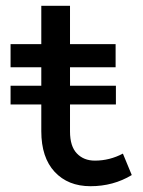

<svg xmlns="http://www.w3.org/2000/svg" viewBox="-20 -622 487 656"><path d="M399.9 -97.2 430.2 -23.9Q367.2 14.2 289.1 14.2Q212.4 14.2 166.7 -34.9Q121.1 -84 121.1 -173.8V-265.1H16.1V-329.1H121.1V-392.1H16.1V-471.2H121.1V-602.1H219.2V-471.2H375V-392.1H219.2V-329.1H376V-265.1H219.2V-172.9Q219.2 -122.1 242.7 -97.7Q266.1 -73.2 304.2 -73.2Q354.5 -73.2 399.9 -97.2Z"/></svg>

Font: BioRhyme
Style: Regular
Weight: 400
Designer: Aoife Mooney
Foundry: Aoife Mooney Type
Version: Version 1.500;PS 001.500;hotconv 1.0.88;makeotf.lib2.5.64775